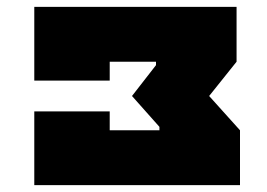

<svg xmlns="http://www.w3.org/2000/svg" viewBox="-20 -540 780 560"><path d="M300 -360V-305H80V-520H670V-360L590 -260L680 -160V0H80V-215H300V-160H445V-170L365 -260L435 -350V-360Z"/></svg>

Font: Imperial One
Style: Regular
Weight: 400
Designer: Jovanny Lemonad
Foundry: Jovanny Lemonad
Version: Version 1.000